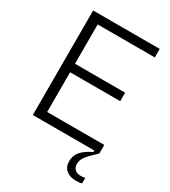

<svg xmlns="http://www.w3.org/2000/svg" viewBox="-233 -876 1076 1214"><g transform="rotate(30 304.5 -269.5)"><path d="M565 0H79V-763H565V-701H148V-414H514V-352H148V-62H565ZM424 137Q424 96 449 66.5Q474 37 528 11V0H565Q514 48 494.5 73.5Q475 99 475 127Q475 153 490 167.5Q505 182 533 182Q549 182 565 178V219Q545 224 522 224Q478 224 451 201.5Q424 179 424 137Z"/></g></svg>

Font: Open Sauce One Light
Style: Regular
Weight: 300
Designer: Alfredo Marco Pradil
Foundry: Creative Sauce Fz LLC
Version: Version 1.477